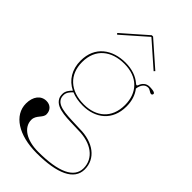

<svg xmlns="http://www.w3.org/2000/svg" viewBox="-296 -831 1153 1153"><g transform="rotate(45 280.0 -255.0)"><path d="M110 -605 263.5 -740H266.5L420 -605L427 -612.5L270.5 -750H259.5L103 -612.5ZM265 -522.5C153.5 -522.5 65 -461 65 -340C65 -265.5 100 -208.5 160 -179.5C145 -164.5 129 -146 129 -121.5C129 -105.5 131.5 -96 136.5 -86.5C166.5 -31 262.5 -39 349.5 -34.5C461 -34.5 535 21 535 104.5C535 185 445 227.5 271.5 227.5C173 227.5 107 184.5 107 120.5C107 80 148.5 64 148.5 33C148.5 -1 125.5 -24 91.5 -24C45.5 -24 15 15 15 74C15 173.5 117.5 240 271.5 240C444.5 240 545 195 545 104.5C545 14 467 -46.5 350 -46.5C255.5 -51 169.5 -46.5 145.5 -91C141 -99.5 139 -107.5 139 -121.5C139 -143 153.5 -159.5 169.5 -175C197 -163.5 229 -157.5 265 -157.5C372 -157.5 455 -220.5 455 -340C455 -386 442.5 -425.5 418.5 -456C423.5 -491.5 441.5 -512.5 466.5 -512.5C483.5 -512.5 493.5 -497 506.5 -497C512.5 -497 516.5 -502 516.5 -508.5C516.5 -522 479 -522.5 467.5 -522.5C441.5 -522 423 -505.5 414 -480C412 -475 410 -473 407 -473C404 -473 401 -475 397 -478.5C365 -506.5 319.5 -522.5 265 -522.5ZM265 -512.5C377 -512.5 442.5 -444 442.5 -340C442.5 -226.5 368 -167.5 265 -167.5C147.5 -167.5 77.5 -234.5 77.5 -340C77.5 -454.5 157 -512.5 265 -512.5Z"/></g></svg>

Font: ZnikomitNo24
Style: Regular
Weight: 500
Designer: gluk
Foundry: gluk
Version: Version 0.55